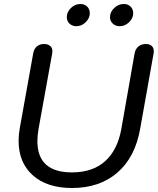

<svg xmlns="http://www.w3.org/2000/svg" viewBox="-20 -930 789 960"><path d="M73 -226Q73 -257 79 -290L146 -663Q150 -686 164.5 -698Q179 -710 200 -710Q219 -710 230.5 -700.5Q242 -691 242 -673Q242 -666 241 -663L173 -287Q167 -253 167 -224Q167 -68 340 -68Q443 -68 505.5 -124Q568 -180 587 -287L653 -663Q657 -685 672 -697.5Q687 -710 709 -710Q728 -710 738.5 -700.5Q749 -691 749 -673Q749 -667 748 -663L681 -287Q656 -144 567 -67Q478 10 340 10Q215 10 144 -53.5Q73 -117 73 -226ZM314 -844Q314 -870 334.5 -890Q355 -910 382 -910Q403 -910 416 -897Q429 -884 429 -864Q429 -839 408.5 -819Q388 -799 362 -799Q341 -799 327.5 -812Q314 -825 314 -844ZM530 -844Q530 -870 551 -890Q572 -910 599 -910Q620 -910 633 -897Q646 -884 646 -864Q646 -839 625.5 -819Q605 -799 579 -799Q558 -799 544 -812Q530 -825 530 -844Z"/></svg>

Font: Kodchasan Medium
Style: Italic
Weight: 500
Italic angle: -10°
Version: Version 1.000; ttfautohint (v1.6)